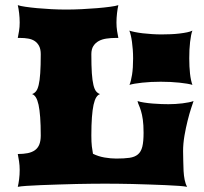

<svg xmlns="http://www.w3.org/2000/svg" viewBox="-20 -723 788 743"><path d="M48.8 0Q51.8 -12.2 54 -29.5Q56.2 -46.9 56.2 -65.4Q56.2 -82.5 53.7 -98.9Q51.3 -115.2 48.8 -127Q70.8 -127 87.4 -130.4Q104 -133.8 115.2 -141.8Q126.5 -149.9 132.1 -163.8Q137.7 -177.7 137.7 -198.7Q137.7 -239.7 135.5 -269Q133.3 -298.3 129.2 -317.4Q125 -336.4 118.7 -346.4Q112.3 -356.4 104 -358.9Q112.8 -361.8 119.1 -369.4Q125.5 -377 129.6 -394Q133.8 -411.1 135.7 -439.7Q137.7 -468.3 137.7 -513.2Q137.7 -532.7 131.3 -544.9Q125 -557.1 114.3 -564.2Q103.5 -571.3 89.1 -573.7Q74.7 -576.2 58.1 -576.2H48.8Q51.3 -587.9 53.7 -603.3Q56.2 -618.7 56.2 -635.7Q56.2 -653.8 54 -672.4Q51.8 -690.9 48.8 -703.1Q58.1 -699.7 78.1 -696.8Q98.1 -693.8 124 -691.4Q149.9 -689 179 -687.5Q208 -686 235.8 -686Q264.2 -686 295.7 -687.5Q327.1 -689 355.7 -691.4Q384.3 -693.8 406.2 -696.8Q428.2 -699.7 438 -703.1Q435.1 -690.9 432.9 -672.4Q430.7 -653.8 430.7 -635.7Q430.7 -618.7 433.1 -603.3Q435.5 -587.9 438 -576.2H427.7Q409.2 -576.2 392.1 -573.7Q375 -571.3 362.1 -564.2Q349.1 -557.1 341.3 -544.9Q333.5 -532.7 333.5 -513.2Q333.5 -468.3 335.4 -439.7Q337.4 -411.1 341.6 -394Q345.7 -377 352.1 -369.4Q358.4 -361.8 367.2 -358.9Q358.9 -356.4 352.5 -346.4Q346.2 -336.4 342 -317.4Q337.9 -298.3 335.7 -269Q333.5 -239.7 333.5 -198.7Q333.5 -173.3 335.4 -156.7Q337.4 -140.1 339.8 -127.9Q360.4 -117.7 384.5 -113.5Q408.7 -109.4 429.7 -109.4Q460.4 -109.4 481 -112.3Q501.5 -115.2 513.7 -125.5Q525.9 -135.7 530.8 -155.5Q535.6 -175.3 535.6 -209Q535.6 -239.7 532.7 -260Q529.8 -280.3 525.6 -293.7Q521.5 -307.1 517.6 -315.7Q513.7 -324.2 512.2 -332Q521.5 -328.6 537.4 -326.2Q553.2 -323.7 570.6 -322.3Q587.9 -320.8 604.5 -320.3Q621.1 -319.8 632.3 -319.8Q644.5 -319.8 658.4 -320.6Q672.4 -321.3 685.5 -323Q698.7 -324.7 710 -326.9Q721.2 -329.1 729 -332Q726.6 -324.7 719.7 -304.2Q712.9 -283.7 706.1 -256.3Q699.2 -229 693.8 -197.8Q688.5 -166.5 688.5 -138.2Q689 -119.1 689.2 -99.4Q689.5 -79.6 690.4 -61.3Q691.4 -43 694.6 -27.1Q697.8 -11.2 704.1 0Q694.8 -2 672.6 -3.7Q650.4 -5.4 620.8 -6.6Q591.3 -7.8 557.6 -9Q523.9 -10.3 491.7 -11Q459.5 -11.7 431.9 -12Q404.3 -12.2 386.7 -12.2Q369.1 -12.2 340.1 -12Q311 -11.7 276.6 -11Q242.2 -10.3 206.1 -9Q169.9 -7.8 138.2 -6.6Q106.4 -5.4 82.5 -3.7Q58.6 -2 48.8 0ZM481 -394.5Q486.8 -407.7 491 -433.8Q495.1 -460 495.1 -497.1Q495.1 -514.2 493.9 -530.5Q492.7 -546.9 490.7 -561Q488.8 -575.2 486.1 -586.4Q483.4 -597.7 480.5 -604.5Q489.3 -601.6 502.4 -598.9Q515.6 -596.2 532.2 -594.2Q548.8 -592.3 567.4 -591.1Q585.9 -589.8 605 -589.8Q622.6 -589.8 640.6 -590.6Q658.7 -591.3 674.8 -593.3Q690.9 -595.2 703.9 -597.9Q716.8 -600.6 724.6 -604.5Q721.7 -597.7 719.5 -586.2Q717.3 -574.7 715.6 -560.5Q713.9 -546.4 713.1 -530Q712.4 -513.7 712.4 -497.1Q712.4 -464.8 715.3 -438.2Q718.3 -411.6 724.6 -394.5Q716.8 -397 703.9 -399.2Q690.9 -401.4 674.6 -403.1Q658.2 -404.8 639.6 -405.8Q621.1 -406.7 602.1 -406.7Q583 -406.7 564.7 -405.8Q546.4 -404.8 530.3 -403.1Q514.2 -401.4 501.5 -399.2Q488.8 -397 481 -394.5Z"/></svg>

Font: Arbutus
Style: Regular
Weight: 400
Designer: Karolina Lach
Foundry: Sorkin Type Co.
Version: Version 1.002